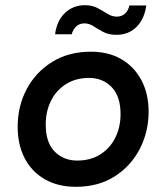

<svg xmlns="http://www.w3.org/2000/svg" viewBox="-20 -707 640 739"><path d="M272 12Q203 12 152.5 -17Q102 -46 75 -98Q48 -150 48 -219Q48 -298 82.5 -363.5Q117 -429 180.5 -468.5Q244 -508 330 -508Q398 -508 447.5 -479Q497 -450 524.5 -398Q552 -346 552 -277Q552 -199 517.5 -133Q483 -67 420.5 -27.5Q358 12 272 12ZM277 -89Q329 -89 366.5 -113Q404 -137 424 -177.5Q444 -218 444 -268Q444 -336 410 -371.5Q376 -407 323 -407Q271 -407 233.5 -383Q196 -359 176 -318.5Q156 -278 156 -228Q156 -158 190.5 -123.5Q225 -89 277 -89ZM428 -573Q398 -573 377.5 -584Q357 -595 340 -606Q323 -617 305 -617Q286 -617 273.5 -605.5Q261 -594 256 -575H192Q199 -628 230.5 -657.5Q262 -687 306 -687Q335 -687 355.5 -676Q376 -665 393.5 -654Q411 -643 429 -643Q449 -643 461.5 -655Q474 -667 478 -686H543Q536 -634 505.5 -603.5Q475 -573 428 -573Z"/></svg>

Font: DM Mono Medium
Style: Italic
Weight: 500
Italic angle: -10°
Designer: Colophon Foundry
Foundry: Colophon Foundry
Version: Version 1.000; ttfautohint (v1.8.2.53-6de2)